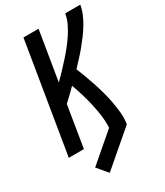

<svg xmlns="http://www.w3.org/2000/svg" viewBox="-226 -826 956 1112"><g transform="rotate(-30 252.5 -270.5)"><path d="M166 194 108 125 293 -34Q295 -76 289.5 -117Q284 -158 275 -197.5Q266 -237 254.5 -275.5Q243 -314 229 -352Q210 -333 190.5 -314Q171 -295 150 -276L105 0H4L125 -735H226L172 -407Q197 -431 220.5 -456Q244 -481 267 -506.5Q290 -532 311.5 -559Q333 -586 351.5 -614Q370 -642 384.5 -672.5Q399 -703 404 -735H505Q500 -705 488 -676.5Q476 -648 459.5 -620.5Q443 -593 424 -567.5Q405 -542 384.5 -517Q364 -492 342 -468.5Q320 -445 299 -422Q312 -389 324.5 -355.5Q337 -322 348 -288Q359 -254 368.5 -219Q378 -184 384.5 -148Q391 -112 394.5 -75Q398 -38 392 0Z"/></g></svg>

Font: Iosevka Term Curly Semibold
Style: Italic
Weight: 600
Italic angle: -9°
Designer: Belleve Invis
Foundry: Belleve Invis
Version: Version 32.3.0